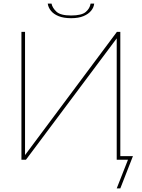

<svg xmlns="http://www.w3.org/2000/svg" viewBox="-20 -887 787 1066"><path d="M99 0V-710H119V-26L629 -710H648V0H628V-674L124 0ZM375 -786Q333 -786 305 -797.5Q277 -809 262.5 -827.5Q248 -846 245 -867H266Q271 -843 293.5 -822Q316 -801 375 -801Q433 -801 456 -820.5Q479 -840 483 -867H503Q501 -846 486 -827.5Q471 -809 443.5 -797.5Q416 -786 375 -786ZM628 159 694 -9 696 0H628V-20H718L648 159Z"/></svg>

Font: Raleway Thin
Style: Regular
Weight: 100
Designer: Matt McInerney, Pablo Impallari, Rodrigo Fuenzalida
Foundry: Matt McInerney, Pablo Impallari, Rodrigo Fuenzalida
Version: Version 4.026